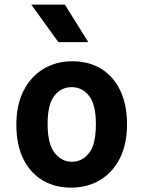

<svg xmlns="http://www.w3.org/2000/svg" viewBox="-20 -830 640 857"><path d="M298 7.5Q224 7.5 169 -25.8Q114 -59 83.5 -122Q53 -185 53 -273.5Q53 -362 85.2 -425.2Q117.5 -488.5 174 -522.5Q230.5 -556.5 302.5 -556.5Q378 -556.5 432.8 -522.2Q487.5 -488 517.2 -425Q547 -362 547 -276Q547 -185 514.2 -121.8Q481.5 -58.5 425.2 -25.5Q369 7.5 298 7.5ZM300.5 -108Q346.5 -108 377.2 -146.5Q408 -185 408 -275.5Q408 -363.5 377.5 -402.2Q347 -441 299.5 -441Q253 -441 222.8 -402.8Q192.5 -364.5 192.5 -277Q192.5 -187 224 -147.5Q255.5 -108 300.5 -108ZM374 -642H240.5L119.5 -809.5H269.5Z"/></svg>

Font: Spline Sans Mono SemiBold
Style: Regular
Weight: 600
Monospace: yes
Version: Version 1.004